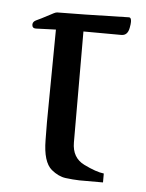

<svg xmlns="http://www.w3.org/2000/svg" viewBox="-41 -488 407 534"><g transform="rotate(5 162.0 -221.0)"><path d="M175.3 -402.3 175.8 -92.8Q175.8 -49.8 210.2 -33Q244.6 -16.1 266.1 -13.7V11.2H200.2Q181.6 10.7 161.4 8.1Q141.1 5.4 121.6 -10.7Q97.2 -31.2 96.7 -92.3Q96.2 -118.7 96.2 -142.1Q96.2 -173.3 96.7 -199.7L98.6 -400.9Q62.5 -399.9 44.4 -398.9H42Q32.7 -398.9 32.2 -408.2V-409.2Q32.2 -417 41 -421.4Q50.3 -425.3 80.6 -441.4Q86.4 -444.3 88.9 -445.8Q94.7 -448.7 98.6 -448.7L176.8 -449.7L297.4 -452.6H297.9Q304.7 -452.6 304.7 -440.4Q304.7 -434.1 302.7 -423.8Q298.8 -401.9 281.2 -401.9Z"/></g></svg>

Font: Caudex
Style: Regular
Weight: 400
Version: Version 1.01